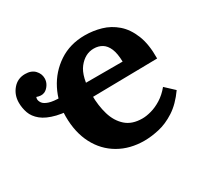

<svg xmlns="http://www.w3.org/2000/svg" viewBox="-126 -671 888 843"><g transform="rotate(-30 317.5 -250.0)"><path d="M227 -263Q151 -262 104.5 -273.5Q58 -285 33 -305.5Q8 -326 -1 -351.5Q-10 -377 -10 -404Q-10 -443 14 -471.5Q38 -500 76 -500Q108 -500 125 -482Q142 -464 142 -441Q142 -423 132 -408Q122 -393 109 -387Q100 -383 90 -383.5Q80 -384 69 -388Q67 -382 67 -378Q67 -368 74.5 -357.5Q82 -347 103 -340Q124 -333 165 -333H475Q474 -375 463.5 -399.5Q453 -424 435 -435Q417 -446 393 -446Q349 -446 317 -405.5Q285 -365 285 -273Q285 -219 298.5 -173.5Q312 -128 343 -100.5Q374 -73 426 -73Q446 -73 471.5 -80Q497 -87 523.5 -103.5Q550 -120 573 -148L618 -106Q582 -55 541 -28.5Q500 -2 459.5 7Q419 16 385 16Q312 16 256 -16.5Q200 -49 169 -108.5Q138 -168 138 -249Q138 -319 169 -380Q200 -441 256.5 -478.5Q313 -516 388 -516Q430 -516 470 -504.5Q510 -493 542.5 -465Q575 -437 594.5 -389Q614 -341 613 -269Z"/></g></svg>

Font: Lora
Style: Weight 700
Weight: 700
Designer: Olga Karpushina, Alexei Vanyashin (Cyrillic)
Foundry: Cyreal
Version: Version 3.001